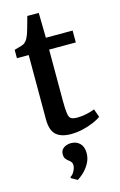

<svg xmlns="http://www.w3.org/2000/svg" viewBox="-143 -757 676 1085"><g transform="rotate(-15 195.0 -215.0)"><path d="M201 10Q144.5 10 114.8 -16.2Q85 -42.5 85 -107V-483.5H16V-532.5Q26.5 -535.5 38.5 -538.8Q50.5 -542 61 -545.5Q71.5 -549 77 -553.5Q83 -558.5 87.5 -564Q92 -569.5 95.8 -576.8Q99.5 -584 103.5 -594Q108.5 -606.5 114.2 -626.5Q120 -646.5 125.5 -666.5Q131 -686.5 134.5 -699H201.5L204 -553H360.5V-483.5H204.5V-184.5Q204.5 -132 208.5 -107.8Q212.5 -83.5 224.8 -77.2Q237 -71 261 -71Q287.5 -71 317 -77.8Q346.5 -84.5 362 -91.5L379 -43.5Q363 -31 334.5 -18.8Q306 -6.5 271.2 1.8Q236.5 10 201 10ZM258 136.5Q257.5 170 241 198Q224.5 226 203.8 244.5Q183 263 171 269.5H169.5L135 250L134 243.5Q148 236.5 158 217.5Q168 198.5 168 185.5Q168 170 161.2 162.2Q154.5 154.5 147 149.5Q139 143.5 132.2 134.5Q125.5 125.5 125.5 109Q125.5 89.5 136 78.5Q146.5 67.5 160.5 63.2Q174.5 59 184 59H186.5Q218.5 59 238.2 79.2Q258 99.5 258 136.5Z"/></g></svg>

Font: Merriweather 24pt SemiBold
Style: Regular
Weight: 600
Designer: Eben Sorkin
Foundry: Eben Sorkin
Version: Version 2.100